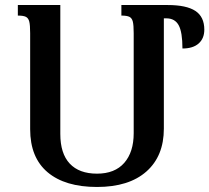

<svg xmlns="http://www.w3.org/2000/svg" viewBox="-20 -734 833 764"><path d="M793 -616Q793 -581 770.5 -561Q748 -541 706 -541Q706 -606 691 -633.5Q676 -661 642 -661H632V-222Q632 -113 562.5 -51.5Q493 10 366 10Q239 10 169.5 -48.5Q100 -107 100 -220V-602Q100 -634 96.5 -648Q93 -662 83 -667Q73 -672 51 -672V-714H220V-201Q220 -123 257.5 -83Q295 -43 366 -43Q437 -43 474.5 -86Q512 -129 512 -204V-602Q512 -634 508.5 -648Q505 -662 495 -667Q485 -672 463 -672V-714H632H647Q722 -714 757.5 -690.5Q793 -667 793 -616Z"/></svg>

Font: Noto Serif Armenian Medium
Style: Regular
Weight: 500
Designer: Monotype Design team
Foundry: Monotype Imaging Inc.
Version: Version 1.000